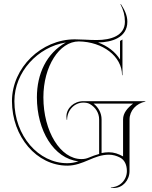

<svg xmlns="http://www.w3.org/2000/svg" viewBox="-20 -799 750 947"><path d="M391 -293C401.5 -293 413.6 -291.4 422.7 -286.2C450.8 -270.2 469 -242.2 469 -210V-39.6C451 -34.5 436 -29.3 418.8 -21.9C406.5 -16.6 395.1 -14.4 381.8 -14.4C278.1 -14.4 194 -150.8 194 -319C194 -471.2 272.4 -594.7 369 -594.7C485.5 -593 582 -521.8 582 -428H584V-604L572 -597V-505.4C549.1 -543.2 510.3 -572.4 463.6 -589.6C529.5 -590.2 608.1 -612.6 608.1 -691.7C608.1 -724.1 594.2 -750.6 576.1 -779L574.1 -778C588.7 -749.9 596.1 -723.2 596.1 -691.7C596.1 -622.6 526.5 -601.6 457.5 -601.6C438.1 -601.6 418.3 -602.4 399.3 -603.4C381.5 -604.3 364.4 -605 349 -605C184.5 -605 39 -465.6 39 -300C39 -124.5 161.3 18 312 18C351.5 18 384.5 4.3 417 -9.5C448.7 -23 480.2 -36 517 -36C536.7 -36 554.5 -30.7 571.5 -22.1C595.1 -10.3 605.8 15.6 605.8 44.7C605.8 88.8 570.8 124.7 526.8 124.7V126.7C532.5 127.6 537.8 128 542.9 128C584.8 128 618.8 90.7 618.8 44.7L619 -210C619 -253.2 651.8 -288.7 697 -298V-300H391C345 -300 307.6 -266 307.6 -224.1C307.6 -219 308.1 -213.6 309 -208H311C311 -254.9 346.8 -293 391 -293ZM481 -44.2V-210C481 -241.8 465.1 -269.7 441.6 -288H636.4C608.6 -266.4 587 -241.6 587 -210V-27.6C564.1 -40.1 542.7 -48 517 -48C504.5 -48 492.5 -46.6 481 -44.2ZM305 -589.5C209.2 -536.1 162 -434.6 162 -319C162 -156.1 244.5 -17 367.2 -3.2C349.6 2.3 331.3 6 312 6C169.5 6 51 -129.5 51 -300C51 -443.5 165.8 -567.4 305 -589.5Z"/></svg>

Font: SortefaxS01
Style: Medium
Weight: 500
Designer: gluk
Foundry: gluk
Version: Version 0.261